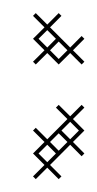

<svg xmlns="http://www.w3.org/2000/svg" viewBox="-20 -239 151 299"><path d="M57.9 17.9 89.3 -13.6 107.1 4.3 111.4 0 93.6 -17.9 111.4 -35.7 93.6 -53.6 111.4 -71.4 107.1 -75.7 89.3 -57.9 71.4 -75.7 67.1 -71.4 85 -53.6 53.6 -22.1 35.7 -40 31.4 -35.7 49.3 -17.9 31.4 0 49.3 17.9 31.4 35.7 35.7 40 53.6 22.1 71.4 40 75.7 35.7ZM71.4 -31.4 85 -17.9 71.4 -4.3 57.9 -17.9ZM89.3 -165 57.9 -196.4 75.7 -214.3 71.4 -218.6 53.6 -200.7 35.7 -218.6 31.4 -214.3 49.3 -196.4 31.4 -178.6 49.3 -160.7 31.4 -142.9 35.7 -138.6 53.6 -156.4 71.4 -138.6 89.3 -156.4 107.1 -138.6 111.4 -142.9 93.6 -160.7 111.4 -178.6 107.1 -182.9ZM40 0 53.6 -13.6 67.1 0 53.6 13.6ZM40 -178.6 53.6 -192.1 67.1 -178.6 53.6 -165ZM57.9 -160.7 71.4 -174.3 85 -160.7 71.4 -147.1ZM75.7 -35.7 89.3 -49.3 102.9 -35.7 89.3 -22.1Z"/></svg>

Font: Gossip Low Cross Stitch
Style: Regular
Weight: 300
Width: 3
Designer: Deborah Khodanovich
Version: Version 1.001;Glyphs 3.3.1 (3343)